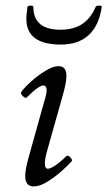

<svg xmlns="http://www.w3.org/2000/svg" viewBox="-20 -652 383 685"><path d="M100 13Q70 13 70 -24Q70 -48 82 -90L142 -305Q154 -347 134 -347Q127 -347 112.5 -337Q98 -327 75 -304Q71 -300 61.5 -309Q52 -318 56 -324Q69 -342 93.5 -363.5Q118 -385 144 -400.5Q170 -416 189 -416Q217 -416 217 -381Q217 -358 205 -316L149 -117Q139 -82 140 -66Q141 -50 151 -50Q159 -50 175.5 -60.5Q192 -71 217 -95Q222 -100 230.5 -91Q239 -82 236 -77Q222 -61 198 -40Q174 -19 148 -3Q122 13 100 13ZM197 -493Q74 -493 74 -585Q74 -596 75.5 -606.5Q77 -617 78 -627Q79 -632 89 -632Q99 -632 99 -627Q99 -546 196 -546Q243 -546 273.5 -566.5Q304 -587 321 -627Q323 -632 333.5 -632Q344 -632 343 -627Q333 -560 296 -526.5Q259 -493 197 -493Z"/></svg>

Font: Junicode
Style: Italic
Weight: 400
Italic angle: -11°
Designer: Peter S. Baker
Version: Version 2.100; ttfautohint (v1.8.4)